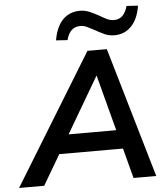

<svg xmlns="http://www.w3.org/2000/svg" viewBox="-99 -982 903 1036"><g transform="rotate(-5 353.0 -464.0)"><path d="M-38 0 394 -705H499L705 0H582L532 -190L572 -163H158L208 -187L98 0ZM430 -566 240 -242 218 -265H545L518 -240L432 -566ZM292 -772 230 -776Q238 -824 257 -857Q276 -890 305 -907Q334 -924 371 -924Q400 -924 426 -912.5Q452 -901 475 -888Q495 -876 513.5 -867Q532 -858 551 -858Q580 -858 598 -876Q616 -894 625 -928L687 -924Q676 -853 639 -814.5Q602 -776 547 -776Q517 -776 491.5 -788Q466 -800 443 -813Q423 -824 404.5 -833Q386 -842 367 -842Q338 -842 319.5 -824.5Q301 -807 292 -772Z"/></g></svg>

Font: Nunito Sans 12pt ExtraLight
Style: Italic
Weight: 200
Italic angle: -9°
Designer: Vernon Adams
Foundry: Vernon Adams
Version: Version 3.101;gftools[0.9.27]